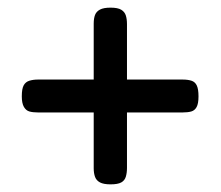

<svg xmlns="http://www.w3.org/2000/svg" viewBox="-20 -507 577 502"><path d="M269 -25Q251 -25 241.5 -30Q232 -35 228.5 -44.5Q225 -54 225 -67V-445Q225 -459 228.5 -468Q232 -477 241.5 -482Q251 -487 269 -487Q288 -487 297 -481.5Q306 -476 309 -466.5Q312 -457 312 -444V-68Q312 -55 309 -45Q306 -35 297 -30Q288 -25 269 -25ZM79 -213Q66 -213 57 -215.5Q48 -218 42.5 -227.5Q37 -237 37 -255Q37 -275 42 -284Q47 -293 57 -296Q67 -299 79 -299H458Q471 -299 480.5 -296Q490 -293 494.5 -283.5Q499 -274 499 -255Q499 -236 494 -227Q489 -218 480 -215.5Q471 -213 458 -213Z"/></svg>

Font: Fredoka Light
Style: Regular
Weight: 400
Version: Version 2.001